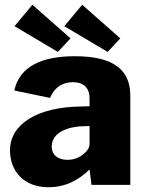

<svg xmlns="http://www.w3.org/2000/svg" viewBox="-20 -776 609 806"><path d="M356 -65 364 0H527V-374C527 -473 470 -540 294 -540C155 -540 62 -497 40 -396L190 -365C212 -416 250 -431 286 -431C332 -431 356 -406 356 -363V-330L321 -329C135 -327 22 -254 22 -145C22 -56 82 10 183 10C256 10 312 -21 356 -65ZM326 -246 356 -247V-171C356 -154 344 -140 329 -128C314 -116 292 -105 263 -105C222 -105 197 -127 197 -160C197 -221 266 -244 326 -246ZM116 -756 41 -666 223 -558 276 -615ZM325 -756 250 -666 432 -558 485 -615Z"/></svg>

Font: Bisquit Text
Style: Bold
Weight: 800
Version: Version 1.004;Glyphs 3.2.3 (3260)